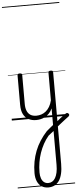

<svg xmlns="http://www.w3.org/2000/svg" viewBox="-109 -1313 859 2134"><g transform="rotate(-5 320.0 -245.5)"><path d="M478 72Q492 61 508 47.5Q524 34 541 20.5Q558 7 574.5 -5.5Q591 -18 606 -27Q615 -32 623 -29.5Q631 -27 635.5 -19Q640 -11 638.5 -2Q637 7 627 13Q612 24 594.5 37.5Q577 51 558.5 65.5Q540 80 522 94.5Q504 109 489 122ZM340 776Q297 776 265.5 755.5Q234 735 217 696.5Q200 658 200 604Q200 537 211.5 476Q223 415 245 358.5Q267 302 300.5 250Q334 198 378 150Q396 135 414.5 119.5Q433 104 452 89V-96Q437 -63 415.5 -41Q394 -19 370 -6Q346 7 320.5 12.5Q295 18 270 18Q222 18 185 -1.5Q148 -21 127.5 -61.5Q107 -102 107 -166V-496Q107 -505 113 -509.5Q119 -514 132 -514Q146 -514 152.5 -509.5Q159 -505 159 -496V-171Q159 -127 171.5 -95.5Q184 -64 210 -47Q236 -30 277 -30Q306 -30 333 -39Q360 -48 383 -66.5Q406 -85 424 -115Q442 -145 452 -186V-496Q452 -506 458.5 -510.5Q465 -515 479 -515Q492 -515 498 -510.5Q504 -506 504 -496V527Q504 589 493 636Q482 683 461 714Q440 745 409.5 760.5Q379 776 340 776ZM344 727Q368 727 388 715Q408 703 422 679Q436 655 444 619Q452 583 452 534V156Q436 168 421.5 179.5Q407 191 392 203Q359 242 334 288Q309 334 291.5 384.5Q274 435 265 489.5Q256 544 256 602Q256 640 266.5 668.5Q277 697 296.5 712Q316 727 344 727ZM0 747H640V757H0ZM0 -20H640V0H0ZM0 -505H640V-500H0ZM0 -1267H640V-1257H0Z"/></g></svg>

Font: Playwrite VN Guides
Style: Regular
Weight: 400
Designer: Veronika Burian, José Scaglione
Foundry: TypeTogether
Version: Version 1.003